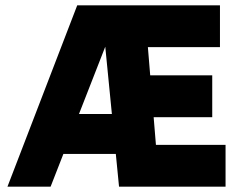

<svg xmlns="http://www.w3.org/2000/svg" viewBox="-20 -701 904 721"><path d="M427 0 360 -681H806V-524H461L528 -613L576 -30L513 -157H827V0ZM142 -123V-273H511V-123ZM8 0 270 -681H436L170 0ZM498 -261V-418H777V-261Z"/></svg>

Font: Gabarito ExtraBold
Style: Regular
Weight: 800
Designer: Leandro Assis / Alvaro Franca / Felipe Casaprima
Foundry: Naipe Foundry
Version: Version 1.000